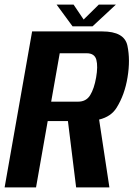

<svg xmlns="http://www.w3.org/2000/svg" viewBox="-41 -811 578 831"><path d="M-21 0 98 -675H401.5Q497.5 -675 510.5 -613.2Q523.5 -551.5 511 -476.5Q499 -401.5 463.5 -344.5Q439.5 -306 388 -293.5L432.5 0H288.5L253 -287H165.5L115 0ZM180.5 -371H297Q332 -371 349.2 -399Q366.5 -427 375 -475.5Q383.5 -524 376 -552.2Q368.5 -580.5 334 -580.5H217.5ZM273 -697 204 -791H277.5L321 -726.5L386.5 -791H460.5L359.5 -697Z"/></svg>

Font: Anybody SemiBold
Style: Italic
Weight: 600
Italic angle: -10°
Designer: Tyler Finck
Foundry: Etcetera Type Company
Version: Version 1.010; ttfautohint (v1.8.3) -l 8 -r 50 -G 200 -x 14 